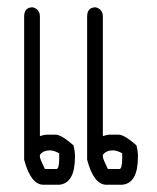

<svg xmlns="http://www.w3.org/2000/svg" viewBox="-20 -493 429 524"><path d="M69.3 -473.1Q88.9 -467.8 88.9 -447.8V-121.6Q101.6 -125.5 106.4 -125.5H131.8Q147.5 -125.5 180.7 -96.2Q184.6 -78.6 184.6 -70.8V-64.9Q184.6 7.3 141.6 11.2H98.6Q64 11.2 45.9 -57.1V-447.8Q45.9 -473.1 69.3 -473.1ZM88.9 -70.8V-64.9Q88.9 -60.1 102.5 -31.7H133.8Q141.6 -31.7 141.6 -61V-74.7Q126.5 -82.5 118.2 -82.5H114.3Q98.6 -82.5 88.9 -70.8ZM241.2 -473.1Q260.7 -467.8 260.7 -447.8V-121.6Q273.4 -125.5 278.3 -125.5H303.7Q319.3 -125.5 352.5 -96.2Q356.4 -78.6 356.4 -70.8V-64.9Q356.4 7.3 313.5 11.2H270.5Q235.8 11.2 217.8 -57.1V-447.8Q217.8 -473.1 241.2 -473.1ZM260.7 -70.8V-64.9Q260.7 -60.1 274.4 -31.7H305.7Q313.5 -31.7 313.5 -61V-74.7Q298.3 -82.5 290 -82.5H286.1Q270.5 -82.5 260.7 -70.8Z"/></svg>

Font: CEF Fonts CJK
Style: Regular
Weight: 400
Designer: PartyBoss (派对大魔王)
Version: Release 2.25